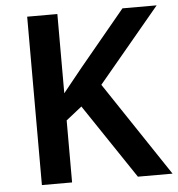

<svg xmlns="http://www.w3.org/2000/svg" viewBox="-52 -763 750 811"><g transform="rotate(-5 323.5 -357.0)"><path d="M647 0H500L288 -316L221 -263V0H93V-714H221V-378Q241 -403 262 -429Q283 -455 304 -481L497 -714H642L380 -400Z"/></g></svg>

Font: Noto Sans SemiBold
Style: Regular
Weight: 600
Designer: Monotype Design Team
Foundry: Monotype Imaging Inc.
Version: Version 2.007